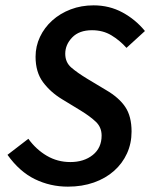

<svg xmlns="http://www.w3.org/2000/svg" viewBox="-20 -686 562 718"><path d="M234 12Q168 12 110.5 -16Q53 -44 8 -107L86 -167Q115 -127 155 -103.5Q195 -80 243 -80Q294 -80 327 -106.5Q360 -133 360 -179Q360 -210 338.5 -230.5Q317 -251 281 -273L212 -315Q169 -341 141 -378.5Q113 -416 113 -474Q113 -513 129.5 -548Q146 -583 175.5 -609.5Q205 -636 244.5 -651Q284 -666 330 -666Q389 -666 438 -639.5Q487 -613 522 -570L453 -507Q428 -535 396.5 -554Q365 -573 324 -573Q276 -573 250 -546Q224 -519 224 -485Q224 -453 246.5 -433.5Q269 -414 307 -391L377 -349Q425 -321 448.5 -286Q472 -251 472 -194Q472 -150 455 -112.5Q438 -75 406.5 -47Q375 -19 331 -3.5Q287 12 234 12Z"/></svg>

Font: TypoPRO Source Sans Pro
Style: Italic
Weight: 600
Italic angle: -11°
Designer: Paul D. Hunt
Foundry: Adobe Systems Incorporated
Version: Version 1.075;PS 2.000;hotconv 1.0.86;makeotf.lib2.5.63406